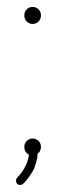

<svg xmlns="http://www.w3.org/2000/svg" viewBox="-20 -442 188 553"><path d="M74 -43C60 -43 50 -32 50 -19C50 -9 55 -1 63 3C63 4 63 4 63 5C62 15 59 25 54 35C48 48 40 59 30 69C25 74 25 82 29 87C34 92 42 92 47 87C59 75 69 61 77 46C82 34 86 21 88 8C88 5 88 3 88 1C94 -3 98 -10 98 -19C98 -32 88 -43 74 -43ZM74 -422C60 -422 50 -411 50 -398C50 -384 60 -373 74 -373C88 -373 98 -384 98 -398C98 -411 88 -422 74 -422Z"/></svg>

Font: LS
Style: LightAlt
Weight: 250
Designer: BSozoo
Foundry: BSozoo
Version: Version 001.000